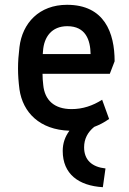

<svg xmlns="http://www.w3.org/2000/svg" viewBox="-20 -534 538 799"><path d="M408 245 419 167C363 161 330 132 330 79C330 44 345 16 372 -6C393 -14 413 -24 434 -39L405 -119C366 -94 324 -80 278 -80C205 -80 166 -118 160 -180C158 -196 157 -212 157 -227H437L457 -279C457 -397 415 -514 259 -514C143 -514 73 -438 61 -338C57 -305 55 -277 55 -249C55 -221 57 -194 61 -162C75 -66 145 6 269 10C251 34 241 62 241 94C241 190 307 239 408 245ZM158 -309C158 -314 159 -318 159 -322C163 -380 195 -425 260 -425C337 -425 356 -367 357 -309Z"/></svg>

Font: Finlandica Medium
Style: Regular
Weight: 500
Designer: Niklas Ekholm, Juho Hiilivirta, Jaakko Suomalainen
Foundry: Helsinki Type Studio
Version: Version 2.000;Glyphs 3.2 (3202)